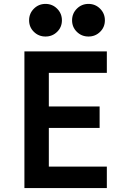

<svg xmlns="http://www.w3.org/2000/svg" viewBox="-20 -963 640 983"><path d="M105 0H527V-110H230V-308H490V-418H230V-590H527V-700H105ZM129 -859Q129 -824 153.5 -800Q178 -776 213 -776Q248 -776 272.5 -800Q297 -824 297 -859Q297 -894 272.5 -918.5Q248 -943 213 -943Q178 -943 153.5 -918.5Q129 -894 129 -859ZM349 -859Q349 -824 373.5 -800Q398 -776 433 -776Q468 -776 492.5 -800Q517 -824 517 -859Q517 -894 492.5 -918.5Q468 -943 433 -943Q398 -943 373.5 -918.5Q349 -894 349 -859Z"/></svg>

Font: CommitMonoV142 ExtLt
Style: Regular
Weight: 200
Monospace: yes
Designer: Eigil Nikolajsen
Foundry: Eigil Nikolajsen
Version: Version 1.142